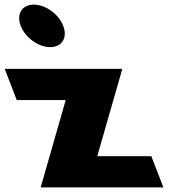

<svg xmlns="http://www.w3.org/2000/svg" viewBox="-171 -811 752 831"><path d="M-24.7 -791C-75.7 -791 -100.9 -750 -81.3 -699C-61.6 -648 -4.8 -607 46.2 -607C97.2 -607 122.4 -648 102.7 -699C83.1 -750 26.3 -791 -24.7 -791ZM358.4 -513H-150.6L-98.6 -378H113.4L5 0H536L484 -135H250Z"/></svg>

Font: Hussar
Style: BdOpOblFour
Weight: 700
Foundry: Cannot Into Space Fonts
Version: Version 2.00